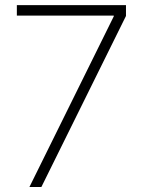

<svg xmlns="http://www.w3.org/2000/svg" viewBox="-20 -748 573 768"><path d="M97.7 0 435.1 -682.6V-685.5H47.4V-727.5H483.9V-684.1L145.5 0Z"/></svg>

Font: Inter Tight ExtraLight
Style: Regular
Weight: 250
Designer: Rasmus Andersson
Foundry: rsms
Version: Version 3.004